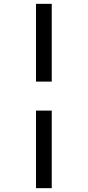

<svg xmlns="http://www.w3.org/2000/svg" viewBox="-20 -889 457 1000"><path d="M249.5 -869V-464H167.5V-869ZM249.5 -313V91H167.5V-313Z"/></svg>

Font: Merriweather 28pt Medium
Style: Regular
Weight: 500
Version: Version 2.100